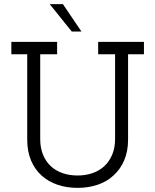

<svg xmlns="http://www.w3.org/2000/svg" viewBox="-20 -903 753 931"><path d="M530 -52Q498 -22 453 -7Q408 8 356 8Q304 8 259.5 -7Q215 -22 182 -51.5Q149 -81 130.5 -125Q112 -169 112 -226V-640H35V-700H257V-640H175V-229Q175 -186 188.5 -153Q202 -120 226 -97.5Q250 -75 283.5 -63.5Q317 -52 356 -52Q395 -52 428.5 -63.5Q462 -75 486 -97.5Q510 -120 524 -153Q538 -186 538 -229V-640H456V-700H678V-640H601V-226Q601 -169 582 -125Q563 -81 530 -52ZM375 -750H328Q301 -783 274.5 -816.5Q248 -850 221 -883H285Q308 -850 330 -816.5Q352 -783 375 -750Z"/></svg>

Font: Josefin Slab SemiBold
Style: Regular
Weight: 600
Designer: Santiago Orozco
Foundry: Typemade
Version: Version 2.000